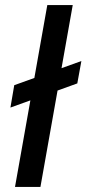

<svg xmlns="http://www.w3.org/2000/svg" viewBox="-20 -735 340 755"><path d="M21 -312 36 -400 300 -495 284 -407ZM39 0 166 -715H266L139 0Z"/></svg>

Font: DM Sans 28pt Medium
Style: Italic
Weight: 500
Italic angle: -10°
Version: Version 4.004;gftools[0.9.30]